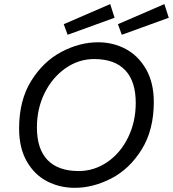

<svg xmlns="http://www.w3.org/2000/svg" viewBox="-20 -901 838 930"><path d="M307.5 -732.5 288.8 -783.8 513.8 -881.2 535 -815ZM570 -732.5 551.2 -783.8 776.2 -881.2 797.5 -815ZM342.5 8.8Q268.8 8.8 207.5 -23.1Q146.2 -55 109.4 -120Q72.5 -185 72.5 -278.8Q72.5 -415 131.2 -509.4Q190 -603.8 278.1 -650Q366.2 -696.2 455 -696.2Q527.5 -696.2 588.8 -663.8Q650 -631.2 687.5 -565.6Q725 -500 725 -407.5Q725 -271.2 666.2 -176.9Q607.5 -82.5 519.4 -36.9Q431.2 8.8 342.5 8.8ZM436.2 -615Q361.2 -615 297.5 -570.6Q233.8 -526.2 196.2 -450.6Q158.8 -375 158.8 -283.8Q158.8 -178.8 210.6 -125.6Q262.5 -72.5 361.2 -72.5Q436.2 -72.5 500 -116.2Q563.8 -160 600.6 -235.6Q637.5 -311.2 637.5 -402.5Q637.5 -507.5 586.2 -561.2Q535 -615 436.2 -615Z"/></svg>

Font: Cambay
Style: Italic
Weight: 400
Italic angle: -11°
Designer: Pooja Saxena
Foundry: Pooja Saxena
Version: Version 1.019;PS 001.019;hotconv 1.0.70;makeotf.lib2.5.58329